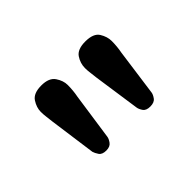

<svg xmlns="http://www.w3.org/2000/svg" viewBox="-57 -814 534 534"><g transform="rotate(-45 209.5 -547.0)"><path d="M296 -419Q280 -419 274 -428Q268 -437 267 -444L247 -582Q246 -592 244.5 -603Q243 -614 243 -623Q243 -642 254 -658.5Q265 -675 296 -675Q328 -675 338.5 -658Q349 -641 349 -624Q349 -614 348 -603Q347 -592 345 -582L326 -444Q325 -437 318.5 -428Q312 -419 296 -419ZM123 -419Q107 -419 101 -428Q95 -437 93 -444L74 -582Q73 -592 71.5 -603Q70 -614 70 -624Q70 -641 81 -658Q92 -675 123 -675Q153 -675 164.5 -658Q176 -641 176 -624Q176 -614 175 -603Q174 -592 172 -582L152 -444Q151 -437 144.5 -428Q138 -419 123 -419Z"/></g></svg>

Font: Frank Ruhl Libre
Style: Bold
Weight: 700
Designer: Yanek Iontef
Foundry: Fontef
Version: Version 6.004